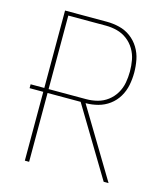

<svg xmlns="http://www.w3.org/2000/svg" viewBox="-110 -822 796 908"><g transform="rotate(15 288.0 -367.5)"><path d="M96 0H117V-337H279L482 0H506L303 -337Q334 -337 364 -345Q394 -353 419 -371.5Q444 -390 460 -417Q476 -444 482 -474.5Q488 -505 488 -536Q488 -567 482 -598Q476 -629 459.5 -656Q443 -683 418 -701.5Q393 -720 362.5 -727.5Q332 -735 301 -735H96V-356H29V-337H96ZM301 -356H117V-716H301Q329 -716 356 -709Q383 -702 405.5 -685Q428 -668 442.5 -643.5Q457 -619 462 -591.5Q467 -564 467 -536Q467 -508 462 -480.5Q457 -453 442.5 -428.5Q428 -404 405.5 -387Q383 -370 356 -363Q329 -356 301 -356Z"/></g></svg>

Font: Iosevka Sparkle Thin
Style: Regular
Weight: 100
Designer: Belleve Invis
Foundry: Belleve Invis
Version: Version 4.5.0; ttfautohint (v1.8.3)